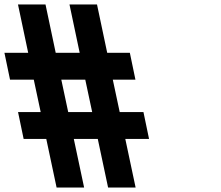

<svg xmlns="http://www.w3.org/2000/svg" viewBox="-142 -845 995 865"><path d="M190.5 -219H298.5L345 0H469L422.5 -219H529.5L504.3 -340H397.3L366.2 -486H468.2L443 -607H341L295 -825H171L217 -607H109L63 -825H-61L-15 -607H-122L-96.8 -486H10.2L41.3 -340H-60.7L-35.5 -219H66.5L113 0H237ZM273.3 -340H165.3L134.2 -486H242.2Z"/></svg>

Font: Hussar
Style: BdOpOblFive
Weight: 700
Foundry: Cannot Into Space Fonts
Version: Version 2.00